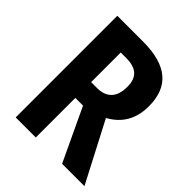

<svg xmlns="http://www.w3.org/2000/svg" viewBox="-199 -834 954 954"><g transform="rotate(45 277.5 -357.0)"><path d="M252 -714H71V0H212V-278H266L397 0H554L390 -315C461 -354 500 -416 500 -507C500 -645 420 -714 252 -714ZM251 -597C322 -597 356 -566 356 -500C356 -425 320 -389 253 -389H212V-597Z"/></g></svg>

Font: Noto Sans Hebrew Condensed
Style: Bold
Weight: 700
Width: 3
Designer: Monotype Design Team
Foundry: Monotype Imaging Inc.
Version: Version 2.004